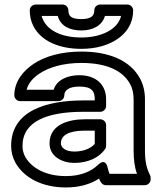

<svg xmlns="http://www.w3.org/2000/svg" viewBox="-20 -790 713 845"><path d="M568 -128C568 -89 572 -55 583 -25H462C459 -33 456 -41 454 -51C454 -51 447 -98 412 -65C383 -37 338 -15 270 -15C179 -15 119 -52 92 -98C83 -114 79 -130 79 -148C79 -255 186 -298 347 -298H422C437 -298 447 -312 447 -323V-353C447 -418 402 -459 329 -459C279 -459 230 -440 216 -395H97C105 -425 127 -449 155 -467C196 -494 259 -513 338 -513C451 -513 521 -478 552 -421C563 -402 568 -379 568 -352ZM446 25H618C629 25 643 15 643 0V-8C643 -12 642 -16 640 -20C625 -48 618 -81 618 -128V-352C618 -386 611 -418 596 -445C553 -524 460 -563 338 -563C251 -563 179 -543 128 -509C86 -481 43 -435 43 -370C43 -359 53 -345 68 -345H238C249 -345 263 -355 263 -370C263 -391 281 -409 329 -409C383 -409 397 -390 397 -353V-348H347C187 -348 29 -304 29 -148C29 -121 36 -95 49 -72C87 -7 166 35 270 35C331 35 379 20 416 -4C421 9 429 25 446 25ZM198 -159C198 -101 254 -73 307 -73C368 -73 418 -97 443 -135C446 -139 447 -145 447 -149V-240C447 -255 433 -265 422 -265H353C280 -265 198 -241 198 -159ZM248 -159C248 -194 281 -215 353 -215H397V-157C382 -139 351 -123 307 -123C266 -123 248 -142 248 -159ZM338 -656C387 -656 429 -676 442 -720H513C498 -659 424 -625 338 -625C250 -625 194 -656 172 -698C168 -705 165 -713 163 -720H234C247 -673 290 -656 338 -656ZM338 -706C292 -706 281 -720 281 -745C281 -756 271 -770 256 -770H136C125 -770 111 -760 111 -745C111 -720 116 -696 127 -675C161 -609 240 -575 338 -575C370 -575 401 -579 429 -587C500 -608 566 -657 566 -745C566 -756 556 -770 541 -770H420C409 -770 395 -760 395 -745C395 -721 382 -706 338 -706Z"/></svg>

Font: Asimov
Style: XWidOu
Weight: 500
Designer: Google
Version: Version 2.000980; 2014